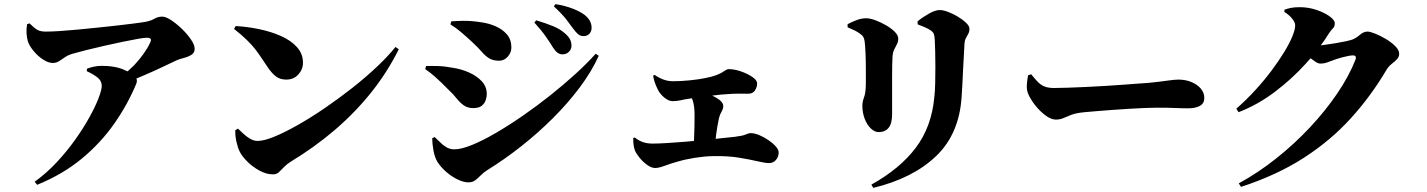

<svg xmlns="http://www.w3.org/2000/svg" viewBox="-20 -842 6955 936"><path d="M112 -724 124 -728Q148 -704 163 -696Q178 -688 203 -688Q230 -688 269.5 -690.5Q309 -693 356 -697.5Q403 -702 452 -707Q501 -712 545.5 -717Q590 -722 625.5 -726.5Q661 -731 680 -734Q713 -739 731.5 -750Q750 -761 771 -761Q788 -761 814 -744Q840 -727 866.5 -701.5Q893 -676 911 -649.5Q929 -623 929 -604Q929 -584 912 -574Q895 -564 874.5 -559Q854 -554 841 -548Q813 -535 773.5 -516Q734 -497 687 -477Q667 -468 645 -459Q650 -447 644 -433Q602 -332 536.5 -238.5Q471 -145 378.5 -68.5Q286 8 161 59L149 44Q206 3 256 -50.5Q306 -104 346.5 -161Q387 -218 416 -270.5Q445 -323 460.5 -363.5Q476 -404 476 -424Q476 -448 455 -464.5Q434 -481 403 -495L404 -507Q419 -513 437.5 -517Q456 -521 477 -521Q534 -521 575 -506Q591 -499 602 -494Q619 -509 634 -524Q660 -552 680 -580Q700 -608 711 -632Q719 -648 714 -653Q709 -658 695 -658Q684 -658 652 -652.5Q620 -647 577 -638Q534 -629 487.5 -618.5Q441 -608 399.5 -597.5Q358 -587 330 -579Q311 -573 296 -562.5Q281 -552 267.5 -543.5Q254 -535 237 -535Q216 -535 190.5 -551.5Q165 -568 144.5 -592.5Q124 -617 116 -640Q111 -656 109.5 -678.5Q108 -701 112 -724Z M1129 -715Q1185 -712 1243 -700Q1301 -688 1349.5 -666.5Q1398 -645 1427.5 -612.5Q1457 -580 1457 -536Q1457 -504 1434.5 -479Q1412 -454 1376 -454Q1345 -454 1325 -469.5Q1305 -485 1286 -513Q1268 -539 1254 -560.5Q1240 -582 1223.5 -603Q1207 -624 1183 -647.5Q1159 -671 1121 -701ZM1908 -613 1924 -602Q1869 -491 1791 -393Q1713 -295 1614 -210Q1515 -125 1396 -53Q1377 -41 1364 -27Q1351 -13 1339.5 -2.5Q1328 8 1311 8Q1278 8 1244.5 -10.5Q1211 -29 1185.5 -54.5Q1160 -80 1149 -102Q1139 -122 1132.5 -151.5Q1126 -181 1127 -207L1140 -215Q1150 -206 1165 -191.5Q1180 -177 1198.5 -166Q1217 -155 1236 -155Q1267 -155 1318 -176Q1369 -197 1432.5 -233Q1496 -269 1564 -315.5Q1632 -362 1697.5 -413.5Q1763 -465 1817.5 -516.5Q1872 -568 1908 -613Z M2884 -580 2899 -570Q2864 -493 2806 -415.5Q2748 -338 2674 -264.5Q2600 -191 2518.5 -127Q2437 -63 2356 -13Q2337 -1 2323.5 13Q2310 27 2296.5 37Q2283 47 2264 47Q2240 47 2211 33Q2182 19 2156 -3.5Q2130 -26 2113 -52Q2099 -75 2093 -109Q2087 -143 2087 -168L2099 -174L2123 -151Q2137 -136 2155 -125Q2173 -114 2194 -114Q2229 -114 2281.5 -135.5Q2334 -157 2397.5 -194Q2461 -231 2529 -278Q2597 -325 2663 -377.5Q2729 -430 2786 -482Q2843 -534 2884 -580ZM2053 -505 2057 -520Q2084 -521 2116 -520Q2148 -519 2191 -511Q2230 -505 2267 -488.5Q2304 -472 2328.5 -446Q2353 -420 2353 -383Q2353 -369 2347.5 -353Q2342 -337 2328 -326Q2314 -315 2287 -315Q2259 -315 2240 -329Q2221 -343 2204.5 -364Q2188 -385 2165 -406Q2128 -444 2100 -468.5Q2072 -493 2053 -505ZM2176 -723 2180 -738Q2203 -740 2240 -740.5Q2277 -741 2329 -733Q2364 -728 2397 -713.5Q2430 -699 2451.5 -674Q2473 -649 2473 -610Q2473 -586 2455.5 -566Q2438 -546 2413 -546Q2384 -546 2365 -557.5Q2346 -569 2328.5 -589.5Q2311 -610 2284 -635Q2253 -664 2227.5 -685.5Q2202 -707 2176 -723ZM2676 -610Q2663 -632 2641 -663.5Q2619 -695 2585 -732L2594 -743Q2638 -730 2676 -714.5Q2714 -699 2739 -675Q2754 -661 2760 -647.5Q2766 -634 2766 -619Q2766 -602 2753.5 -589.5Q2741 -577 2722 -577Q2709 -577 2698 -585Q2687 -593 2676 -610ZM2773 -704Q2761 -721 2740.5 -747.5Q2720 -774 2680 -811L2688 -822Q2735 -814 2770.5 -800.5Q2806 -787 2829 -770Q2864 -743 2864 -707Q2864 -689 2853.5 -677.5Q2843 -666 2825 -666Q2809 -666 2798 -675.5Q2787 -685 2773 -704Z M3624 -385Q3612 -385 3595.5 -385.5Q3579 -386 3555 -385Q3531 -384 3496 -381Q3476 -379 3452 -376Q3475 -365 3490 -353Q3506 -339 3506 -325Q3506 -312 3497.5 -297.5Q3489 -283 3485 -266Q3481 -247 3477.5 -227.5Q3474 -208 3471 -185Q3470 -176 3469 -165Q3487 -167 3504 -169Q3542 -173 3562 -175Q3602 -180 3615.5 -186.5Q3629 -193 3640 -193Q3658 -193 3681 -183.5Q3704 -174 3726 -159Q3748 -144 3762 -128Q3776 -112 3776 -99Q3776 -78 3763 -62.5Q3750 -47 3729 -47Q3710 -47 3672 -56Q3634 -65 3581.5 -73.5Q3529 -82 3464 -81Q3437 -81 3413 -78.5Q3389 -76 3366.5 -72.5Q3344 -69 3323.5 -64.5Q3303 -60 3283 -54Q3250 -45 3221 -34Q3192 -23 3174 -23Q3156 -23 3135 -38Q3114 -53 3097.5 -73.5Q3081 -94 3075 -109Q3071 -121 3069 -134Q3067 -147 3067 -169L3074 -172Q3094 -156 3115 -149Q3136 -142 3161 -142Q3187 -142 3229 -144.5Q3271 -147 3321 -151Q3342 -153 3363 -155Q3364 -165 3364 -176Q3365 -201 3365.5 -227.5Q3366 -254 3366 -282Q3366 -325 3357 -352Q3355 -358 3353 -363Q3331 -360 3316 -357Q3284 -349 3258 -349Q3240 -349 3219 -366Q3198 -383 3187 -405Q3177 -425 3171.5 -442Q3166 -459 3164 -473L3171 -477Q3191 -463 3213.5 -454.5Q3236 -446 3261 -446Q3299 -446 3344 -450.5Q3389 -455 3421 -462Q3452 -468 3471.5 -475.5Q3491 -483 3502 -490Q3513 -497 3519.5 -501Q3526 -505 3532 -505Q3560 -505 3592 -494Q3624 -483 3647.5 -467Q3671 -451 3671 -435Q3671 -417 3660 -400.5Q3649 -384 3624 -385Z M4237 74 4228 58Q4368 -20 4445 -122.5Q4522 -225 4535 -370Q4538 -395 4539 -434Q4540 -473 4540 -515Q4540 -557 4539 -593Q4538 -629 4537 -648Q4536 -668 4532 -677.5Q4528 -687 4514 -696Q4501 -704 4485.5 -710.5Q4470 -717 4454 -723L4453 -738Q4476 -757 4507.5 -775Q4539 -793 4561 -793Q4578 -793 4602 -784Q4626 -775 4650 -760.5Q4674 -746 4690 -730.5Q4706 -715 4706 -702Q4706 -688 4700.5 -677.5Q4695 -667 4689 -656.5Q4683 -646 4682 -631Q4681 -610 4679 -575.5Q4677 -541 4675 -502.5Q4673 -464 4671.5 -429.5Q4670 -395 4668 -372Q4657 -190 4544 -81.5Q4431 27 4237 74ZM4112 -709V-724Q4132 -735 4156 -744Q4180 -753 4203 -753Q4221 -753 4247 -743.5Q4273 -734 4299 -719Q4325 -704 4342 -687Q4359 -670 4359 -654Q4359 -639 4352.5 -626.5Q4346 -614 4339 -600Q4332 -586 4331 -564Q4330 -551 4329.5 -526.5Q4329 -502 4329 -471V-285Q4329 -240 4312 -219Q4295 -198 4263 -198Q4244 -198 4225.5 -215.5Q4207 -233 4195.5 -262.5Q4184 -292 4184 -327Q4184 -346 4192.5 -368.5Q4201 -391 4201 -437V-503Q4201 -542 4199.5 -581Q4198 -620 4195 -641Q4193 -655 4188 -663Q4183 -671 4172 -678Q4162 -686 4145.5 -694Q4129 -702 4112 -709Z M5007 -480Q5024 -459 5038 -444Q5052 -429 5070.5 -421Q5089 -413 5118 -413Q5147 -413 5187.5 -414.5Q5228 -416 5274 -418Q5320 -420 5366.5 -423Q5413 -426 5455 -429Q5497 -432 5529.5 -434.5Q5562 -437 5579 -438Q5629 -443 5667.5 -448.5Q5706 -454 5724 -454Q5760 -454 5788.5 -442Q5817 -430 5834 -410Q5851 -390 5851 -364Q5851 -338 5829.5 -326Q5808 -314 5773 -314Q5742 -314 5709.5 -315.5Q5677 -317 5620 -317Q5595 -317 5559.5 -315.5Q5524 -314 5482.5 -311.5Q5441 -309 5400.5 -306Q5360 -303 5324.5 -300Q5289 -297 5266 -295Q5226 -291 5203.5 -282.5Q5181 -274 5164.5 -266.5Q5148 -259 5127 -259Q5104 -259 5076.5 -279.5Q5049 -300 5025.5 -330Q5002 -360 4991 -388Q4984 -407 4986 -431Q4988 -455 4992 -475Z M6007 -312Q6056 -355 6099.5 -402.5Q6143 -450 6178.5 -497.5Q6214 -545 6240 -587.5Q6266 -630 6280 -664Q6294 -698 6294 -718Q6294 -733 6279 -751.5Q6264 -770 6241 -784L6242 -795Q6257 -800 6273 -803.5Q6289 -807 6317 -807Q6358 -807 6397 -794Q6436 -781 6461.5 -762.5Q6487 -744 6487 -729Q6487 -712 6478.5 -704.5Q6470 -697 6457 -677Q6440 -649 6419 -621Q6428 -622 6442 -624Q6465 -627 6492 -631.5Q6519 -636 6542 -641Q6565 -646 6575 -650Q6593 -658 6610.5 -673Q6628 -688 6647 -688Q6659 -688 6684 -678Q6709 -668 6736 -652Q6763 -636 6782 -617Q6801 -598 6801 -580Q6801 -564 6789.5 -552.5Q6778 -541 6764 -530Q6750 -519 6740 -503Q6664 -374 6565.5 -265.5Q6467 -157 6336 -72.5Q6205 12 6030 69L6019 52Q6114 0 6202 -70Q6290 -140 6365.5 -220.5Q6441 -301 6498.5 -385.5Q6556 -470 6588 -551Q6592 -562 6588 -567Q6585 -572 6575 -572Q6567 -572 6554 -569.5Q6541 -567 6525.5 -563Q6510 -559 6496 -554.5Q6482 -550 6473 -546Q6457 -540 6445 -536Q6433 -532 6416 -532Q6403 -532 6383 -548Q6376 -553 6369 -558Q6357 -545 6345 -531Q6277 -456 6194 -393.5Q6111 -331 6018 -295Z"/></svg>

Font: Early Summer Mincho Heavy
Style: Regular
Weight: 900
Designer: GuiWonder
Version: Version 1.002